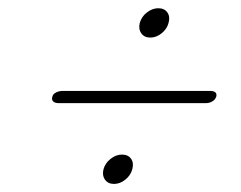

<svg xmlns="http://www.w3.org/2000/svg" viewBox="-20 -578 592 471"><path d="M348.7 -485.8Q333.9 -485.8 326.5 -496.4Q319.1 -507 322.9 -521.8Q327.1 -537.1 340.4 -547.4Q353.8 -557.8 368.1 -557.8Q383.4 -557.8 390.6 -547.4Q397.8 -537.1 393.5 -521.8Q389.7 -507 376.6 -496.4Q363.5 -485.8 348.7 -485.8ZM108.5 -341Q110 -347.5 117.5 -351.2Q125 -355 134 -355H494.5Q514 -355 510.5 -341Q508 -333.5 500.8 -329.2Q493.5 -325 485 -325H123.5Q115 -325 110.5 -329.2Q106 -333.5 108.5 -341ZM259.7 -126.8Q244.9 -126.8 237.5 -137.4Q230.1 -148 233.9 -162.8Q238.1 -178.1 251.4 -188.4Q264.8 -198.8 279.1 -198.8Q294.4 -198.8 301.6 -188.4Q308.8 -178.1 304.5 -162.8Q300.7 -148 287.6 -137.4Q274.5 -126.8 259.7 -126.8Z"/></svg>

Font: Fraunces 9pt S050 Thin
Style: Italic
Weight: 100
Italic angle: -16°
Version: Version 1.000; ttfautohint (v1.8.3)